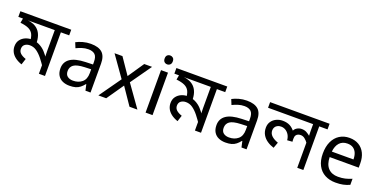

<svg xmlns="http://www.w3.org/2000/svg" viewBox="-29 -1502 4496 2278"><g transform="rotate(20 2219.0 -363.5)"><path d="M632 -622V-551H527V0H450V-135L468 -82Q433 -135 397.5 -180Q362 -225 322.5 -253Q283 -281 236 -281Q199 -281 173.5 -262Q148 -243 148 -205Q148 -172 172 -149.5Q196 -127 243 -111L218 -34Q164 -53 130.5 -80Q97 -107 81.5 -139.5Q66 -172 66 -208Q66 -256 89.5 -288Q113 -320 149.5 -336.5Q186 -353 223 -353Q283 -353 328.5 -331Q374 -309 408.5 -272Q443 -235 471 -189L454 -186Q452 -209 451 -232.5Q450 -256 450 -281V-551H-10V-622ZM299 -323Q299 -317 298.5 -311Q298 -305 297 -299L221 -322Q219 -380 201 -415Q183 -450 144 -468.5Q105 -487 38 -494L51 -566L97 -553Q145 -549 182.5 -533.5Q220 -518 246 -490Q272 -462 285.5 -420.5Q299 -379 299 -323Z M910 -545Q1008 -545 1055 -502Q1102 -459 1102 -365V0H1038L1021 -76H1017Q994 -47 969.5 -27.5Q945 -8 913.5 1Q882 10 837 10Q789 10 750.5 -7Q712 -24 690 -59.5Q668 -95 668 -149Q668 -229 731 -272.5Q794 -316 925 -320L1016 -323V-355Q1016 -422 987 -448Q958 -474 905 -474Q863 -474 825 -461.5Q787 -449 754 -433L727 -499Q762 -518 810 -531.5Q858 -545 910 -545ZM936 -259Q836 -255 797.5 -227Q759 -199 759 -148Q759 -103 786.5 -82Q814 -61 857 -61Q925 -61 970 -98.5Q1015 -136 1015 -214V-262Z M1395 -274 1210 -536H1310L1448 -334L1585 -536H1684L1499 -274L1694 0H1594L1448 -214L1300 0H1201Z M1885 -536V0H1797V-536ZM1842 -737Q1862 -737 1877.5 -723.5Q1893 -710 1893 -681Q1893 -653 1877.5 -639Q1862 -625 1842 -625Q1820 -625 1805 -639Q1790 -653 1790 -681Q1790 -710 1805 -723.5Q1820 -737 1842 -737Z M2602 -622V-551H2497V0H2420V-135L2438 -82Q2403 -135 2367.5 -180Q2332 -225 2292.5 -253Q2253 -281 2206 -281Q2169 -281 2143.5 -262Q2118 -243 2118 -205Q2118 -172 2142 -149.5Q2166 -127 2213 -111L2188 -34Q2134 -53 2100.5 -80Q2067 -107 2051.5 -139.5Q2036 -172 2036 -208Q2036 -256 2059.5 -288Q2083 -320 2119.5 -336.5Q2156 -353 2193 -353Q2253 -353 2298.5 -331Q2344 -309 2378.5 -272Q2413 -235 2441 -189L2424 -186Q2422 -209 2421 -232.5Q2420 -256 2420 -281V-551H1960V-622ZM2269 -323Q2269 -317 2268.5 -311Q2268 -305 2267 -299L2191 -322Q2189 -380 2171 -415Q2153 -450 2114 -468.5Q2075 -487 2008 -494L2021 -566L2067 -553Q2115 -549 2152.5 -533.5Q2190 -518 2216 -490Q2242 -462 2255.5 -420.5Q2269 -379 2269 -323Z M2880 -545Q2978 -545 3025 -502Q3072 -459 3072 -365V0H3008L2991 -76H2987Q2964 -47 2939.5 -27.5Q2915 -8 2883.5 1Q2852 10 2807 10Q2759 10 2720.5 -7Q2682 -24 2660 -59.5Q2638 -95 2638 -149Q2638 -229 2701 -272.5Q2764 -316 2895 -320L2986 -323V-355Q2986 -422 2957 -448Q2928 -474 2875 -474Q2833 -474 2795 -461.5Q2757 -449 2724 -433L2697 -499Q2732 -518 2780 -531.5Q2828 -545 2880 -545ZM2906 -259Q2806 -255 2767.5 -227Q2729 -199 2729 -148Q2729 -103 2756.5 -82Q2784 -61 2827 -61Q2895 -61 2940 -98.5Q2985 -136 2985 -214V-262Z M3894 -622V-551H3789V0H3712V-335L3718 -309Q3696 -341 3671.5 -360Q3647 -379 3618 -379Q3603 -379 3587.5 -373.5Q3572 -368 3561.5 -353Q3551 -338 3551 -307Q3551 -296 3551.5 -287.5Q3552 -279 3553 -271L3488 -266Q3484 -307 3466 -335.5Q3448 -364 3422 -379Q3396 -394 3366 -394Q3339 -394 3320 -383.5Q3301 -373 3291 -355.5Q3281 -338 3281 -316Q3281 -276 3310.5 -248Q3340 -220 3394 -201L3367 -127Q3319 -142 3281 -168Q3243 -194 3221 -232Q3199 -270 3199 -320Q3199 -365 3221 -397.5Q3243 -430 3280 -448Q3317 -466 3361 -466Q3414 -466 3452 -446.5Q3490 -427 3522 -384L3507 -383Q3517 -416 3545.5 -433.5Q3574 -451 3605 -451Q3641 -451 3667 -437Q3693 -423 3724 -397L3715 -382Q3714 -403 3713 -424Q3712 -445 3712 -467V-551H3143V-622Z M4176 -546Q4245 -546 4294.5 -516Q4344 -486 4370.5 -431.5Q4397 -377 4397 -304V-251H4030Q4032 -160 4076.5 -112.5Q4121 -65 4201 -65Q4252 -65 4291.5 -74.5Q4331 -84 4373 -102V-25Q4332 -7 4292 1.5Q4252 10 4197 10Q4121 10 4062.5 -21Q4004 -52 3971.5 -113.5Q3939 -175 3939 -264Q3939 -352 3968.5 -415Q3998 -478 4051.5 -512Q4105 -546 4176 -546ZM4175 -474Q4112 -474 4075.5 -433.5Q4039 -393 4032 -321H4305Q4305 -367 4291 -401Q4277 -435 4248.5 -454.5Q4220 -474 4175 -474Z"/></g></svg>

Font: bangla15
Style: Regular
Weight: 400
Designer: Jelle Bosma - Monotype Design Team
Foundry: Monotype Imaging Inc.
Version: Version 2.006